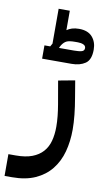

<svg xmlns="http://www.w3.org/2000/svg" viewBox="-158 -696 536 982"><g transform="rotate(10 110.0 -205.0)"><path d="M-60 127H-22Q29 127 63 114Q97 101 118 77.5Q139 54 148 21Q157 -12 157 -53Q157 -80 154 -109Q151 -138 146 -167L125 -288L211 -304L225 -220Q242 -123 242 -54Q242 8 227.5 61.5Q213 115 181 155Q149 195 99 217.5Q49 240 -21 240H-60ZM25 -453H55L64 -469V-650H122V-549Q133 -557 148.5 -562Q164 -567 185 -567Q231 -567 254 -541Q277 -515 277 -475Q277 -422 249 -403Q221 -384 178 -384H25ZM101 -455 102 -453H178Q204 -453 218 -457Q232 -461 232 -475Q232 -487 220 -492.5Q208 -498 191 -498H176Q146 -498 132.5 -491.5Q119 -485 108 -468Z"/></g></svg>

Font: IBM Plex Sans Arabic Medm
Style: Regular
Weight: 500
Designer: Mike Abbink, Paul van der Laan, Pieter van Rosmalen, Wael Morcos, Khajak Apelian
Foundry: Bold Monday
Version: Version 1.005